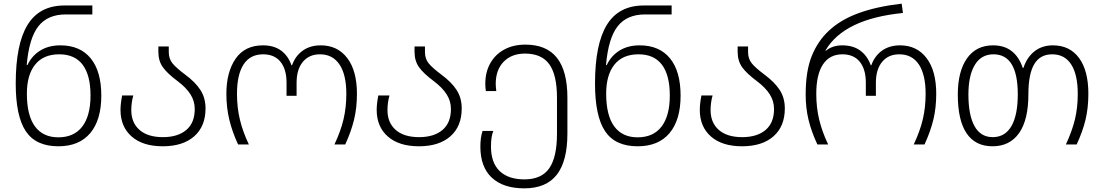

<svg xmlns="http://www.w3.org/2000/svg" viewBox="-20 -790 6032 1050"><path d="M66 -333Q66 -549 131 -654.5Q196 -760 333 -760H485V-711H339Q241 -711 190 -646.5Q139 -582 126 -434H130Q154 -485 200 -513.5Q246 -542 310 -542Q418 -542 476 -471Q534 -400 534 -267Q534 -134 473.5 -62Q413 10 299 10Q176 10 121 -72.5Q66 -155 66 -333ZM475 -268Q475 -379 432 -436Q389 -493 304 -493Q217 -493 172 -436.5Q127 -380 127 -278Q127 -159 171 -99Q215 -39 299 -39Q385 -39 430 -98Q475 -157 475 -268Z M639 -189Q639 -223 648 -268H709Q698 -229 698 -188Q698 -119 743 -79.5Q788 -40 871 -40Q952 -40 998.5 -79Q1045 -118 1045 -194Q1045 -237 1022 -273.5Q999 -310 953 -345Q895 -388 870.5 -422.5Q846 -457 846 -507V-536H903V-505Q903 -469 923 -444Q943 -419 994 -381Q1048 -341 1076 -298Q1104 -255 1104 -197Q1104 -99 1042 -44.5Q980 10 870 10Q761 10 700 -43.5Q639 -97 639 -189Z M1218 -277Q1218 -396 1268.5 -469Q1319 -542 1418 -542Q1478 -542 1517 -513.5Q1556 -485 1574 -433H1577Q1595 -484 1635.5 -513Q1676 -542 1734 -542Q1826 -542 1879 -472.5Q1932 -403 1932 -277Q1932 -201 1916.5 -136.5Q1901 -72 1868 0H1809Q1843 -72 1858.5 -137Q1874 -202 1874 -277Q1874 -382 1836.5 -437.5Q1799 -493 1730 -493Q1670 -493 1636 -451.5Q1602 -410 1602 -338V-266H1547V-338Q1547 -411 1514 -452Q1481 -493 1419 -493Q1348 -493 1312 -437.5Q1276 -382 1276 -277Q1276 -202 1292 -135.5Q1308 -69 1341 0H1282Q1250 -69 1234 -135.5Q1218 -202 1218 -277Z M2040 -189Q2040 -223 2049 -268H2110Q2099 -229 2099 -188Q2099 -119 2144 -79.5Q2189 -40 2272 -40Q2353 -40 2399.5 -79Q2446 -118 2446 -194Q2446 -237 2423 -273.5Q2400 -310 2354 -345Q2296 -388 2271.5 -422.5Q2247 -457 2247 -507V-536H2304V-505Q2304 -469 2324 -444Q2344 -419 2395 -381Q2449 -341 2477 -298Q2505 -255 2505 -197Q2505 -99 2443 -44.5Q2381 10 2271 10Q2162 10 2101 -43.5Q2040 -97 2040 -189Z M2607 12Q2607 -38 2619 -74H2678Q2665 -44 2665 11Q2665 100 2712.5 145.5Q2760 191 2848 191Q2941 191 2983.5 130.5Q3026 70 3026 -59V-255Q3026 -380 2984 -438.5Q2942 -497 2851 -497Q2778 -497 2734.5 -452.5Q2691 -408 2691 -331Q2691 -319 2694 -292H2637Q2634 -312 2634 -332Q2634 -396 2661.5 -444.5Q2689 -493 2738.5 -519.5Q2788 -546 2853 -546Q2969 -546 3026 -473.5Q3083 -401 3083 -255V-60Q3083 91 3025 165.5Q2967 240 2847 240Q2732 240 2669.5 181.5Q2607 123 2607 12Z M3234 -333Q3234 -549 3299 -654.5Q3364 -760 3501 -760H3653V-711H3507Q3409 -711 3358 -646.5Q3307 -582 3294 -434H3298Q3322 -485 3368 -513.5Q3414 -542 3478 -542Q3586 -542 3644 -471Q3702 -400 3702 -267Q3702 -134 3641.5 -62Q3581 10 3467 10Q3344 10 3289 -72.5Q3234 -155 3234 -333ZM3643 -268Q3643 -379 3600 -436Q3557 -493 3472 -493Q3385 -493 3340 -436.5Q3295 -380 3295 -278Q3295 -159 3339 -99Q3383 -39 3467 -39Q3553 -39 3598 -98Q3643 -157 3643 -268Z M3807 -189Q3807 -223 3816 -268H3877Q3866 -229 3866 -188Q3866 -119 3911 -79.5Q3956 -40 4039 -40Q4120 -40 4166.5 -79Q4213 -118 4213 -194Q4213 -237 4190 -273.5Q4167 -310 4121 -345Q4063 -388 4038.5 -422.5Q4014 -457 4014 -507V-536H4071V-505Q4071 -469 4091 -444Q4111 -419 4162 -381Q4216 -341 4244 -298Q4272 -255 4272 -197Q4272 -99 4210 -44.5Q4148 10 4038 10Q3929 10 3868 -43.5Q3807 -97 3807 -189Z M4386 -273Q4386 -403 4420 -485.5Q4454 -568 4514 -623Q4577 -682 4675 -718Q4773 -754 4911 -770L4918 -719Q4596 -687 4495 -515V-511Q4531 -542 4586 -542Q4646 -542 4685 -513Q4724 -484 4742 -433H4745Q4763 -484 4803.5 -513Q4844 -542 4902 -542Q4994 -542 5047 -472.5Q5100 -403 5100 -277Q5100 -201 5084.5 -136.5Q5069 -72 5036 0H4977Q5011 -72 5026.5 -137Q5042 -202 5042 -277Q5042 -382 5005 -437.5Q4968 -493 4898 -493Q4838 -493 4804 -451.5Q4770 -410 4770 -338V-266H4715V-338Q4715 -411 4682 -452Q4649 -493 4587 -493Q4517 -493 4480.5 -437.5Q4444 -382 4444 -277Q4444 -202 4460 -135.5Q4476 -69 4509 0H4450Q4417 -71 4401.5 -135.5Q4386 -200 4386 -273Z M5218 -273Q5218 -399 5268 -470.5Q5318 -542 5411 -542Q5472 -542 5512.5 -510.5Q5553 -479 5573 -419H5577Q5596 -477 5637.5 -509.5Q5679 -542 5738 -542Q5830 -542 5881 -473Q5932 -404 5932 -277Q5932 -200 5916.5 -135.5Q5901 -71 5868 0H5809Q5843 -73 5858.5 -137Q5874 -201 5874 -277Q5874 -381 5838.5 -437Q5803 -493 5734 -493Q5668 -493 5636 -439Q5604 -385 5604 -275Q5604 -134 5553 -62Q5502 10 5408 10Q5314 10 5266 -61Q5218 -132 5218 -273ZM5546 -274Q5546 -493 5413 -493Q5346 -493 5311 -435Q5276 -377 5276 -273Q5276 -160 5309.5 -100Q5343 -40 5409 -40Q5476 -40 5511 -100Q5546 -160 5546 -274Z"/></svg>

Font: Noto Sans Georgian Light
Style: Regular
Weight: 300
Designer: Monotype Design team
Foundry: Monotype Imaging Inc.
Version: Version 1.000